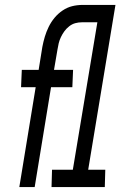

<svg xmlns="http://www.w3.org/2000/svg" viewBox="-20 -755 540 775"><path d="M120 0H58L124 -403H65L68 -473H136L151 -566Q155 -587 161 -607Q167 -627 176.5 -646.5Q186 -666 200 -683Q214 -700 232.5 -712.5Q251 -725 271 -730Q291 -735 312 -735H375L373 -665H310Q297 -665 284 -661.5Q271 -658 259.5 -649Q248 -640 240 -629Q232 -618 226 -605.5Q220 -593 217 -580.5Q214 -568 212 -555L198 -473H275L272 -403H186ZM188 0 190 -70H274L373 -665H304L306 -735H446L336 -70H405L403 0Z"/></svg>

Font: Iosevka Term Curly Oblique
Style: Regular
Weight: 400
Italic angle: -9°
Designer: Belleve Invis
Foundry: Belleve Invis
Version: Version 32.3.0